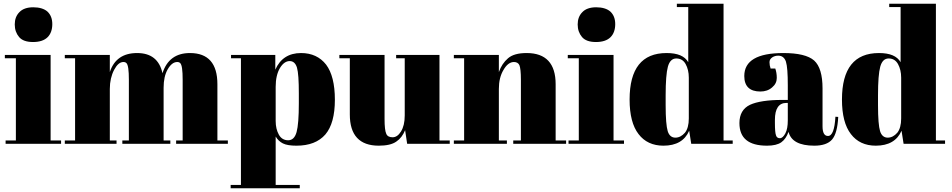

<svg xmlns="http://www.w3.org/2000/svg" viewBox="-20 -770 5096 1028"><path d="M157 -545C192 -545 218 -554 235 -571C252 -588 260 -612 260 -641C260 -670 251 -692 234 -708C217 -723 191 -731 158 -731C125 -731 100 -722 84 -705C67 -688 59 -666 59 -639C59 -612 67 -590 82 -572C97 -554 122 -545 157 -545ZM6 -458C6 -458 65 -458 65 -458C65 -458 65 -18 65 -18C65 -18 10 -18 10 -18C10 -18 10 0 10 0C10 0 307 0 307 0C307 0 307 -18 307 -18C307 -18 251 -18 251 -18C251 -18 251 -476 251 -476C251 -476 6 -476 6 -476C6 -476 6 -458 6 -458Z M327 -458C327 -458 382 -458 382 -458C382 -458 382 -18 382 -18C382 -18 327 -18 327 -18C327 -18 327 0 327 0C327 0 604 0 604 0C604 0 604 -18 604 -18C604 -18 568 -18 568 -18C568 -18 568 -294 568 -294C568 -294 568 -294 568 -294C568 -333 576 -367 591 -396C606 -424 622 -438 641 -438C641 -438 641 -438 641 -438C648 -438 653 -436 657 -432C657 -432 657 -432 657 -432C666 -423 670 -394 670 -343C670 -343 670 -18 670 -18C670 -18 635 -18 635 -18C635 -18 635 0 635 0C635 0 892 0 892 0C892 0 892 -18 892 -18C892 -18 856 -18 856 -18C856 -18 856 -300 856 -300C856 -300 856 -300 856 -300C856 -340 863 -373 878 -399C893 -425 910 -438 929 -438C929 -438 929 -438 929 -438C936 -438 941 -436 945 -432C945 -432 945 -432 945 -432C954 -423 958 -394 958 -343C958 -343 958 -18 958 -18C958 -18 923 -18 923 -18C923 -18 923 0 923 0C923 0 1200 0 1200 0C1200 0 1200 -18 1200 -18C1200 -18 1144 -18 1144 -18C1144 -18 1144 -319 1144 -319C1144 -319 1144 -319 1144 -319C1144 -430 1095 -486 997 -486C997 -486 997 -486 997 -486C922 -486 873 -450 850 -378C850 -378 850 -378 850 -378C834 -450 789 -486 714 -486C639 -486 590 -452 568 -384C568 -384 568 -476 568 -476C568 -476 327 -476 327 -476C327 -476 327 -458 327 -458Z M1580 -269C1580 -269 1580 -217 1580 -217C1580 -217 1580 -217 1580 -217C1580 -144 1576 -92 1568 -63C1560 -34 1545 -19 1523 -19C1501 -19 1484 -29 1473 -49C1462 -69 1456 -93 1456 -122C1456 -122 1456 -305 1456 -305C1456 -305 1456 -305 1456 -305C1456 -347 1464 -381 1479 -406C1494 -431 1512 -443 1531 -443C1550 -443 1563 -431 1570 -408C1577 -384 1580 -338 1580 -269ZM1217 -476C1217 -476 1217 -458 1217 -458C1217 -458 1270 -458 1270 -458C1270 -458 1270 220 1270 220C1270 220 1215 220 1215 220C1215 220 1215 238 1215 238C1215 238 1585 238 1585 238C1585 238 1585 220 1585 220C1585 220 1456 220 1456 220C1456 220 1456 -39 1456 -39C1456 -39 1456 -39 1456 -39C1466 -22 1479 -10 1495 -2C1511 6 1535 10 1567 10C1567 10 1567 10 1567 10C1636 10 1687 -10 1722 -50C1756 -90 1773 -152 1773 -236C1773 -320 1757 -383 1726 -424C1694 -465 1649 -486 1592 -486C1592 -486 1592 -486 1592 -486C1526 -486 1480 -456 1454 -397C1454 -397 1454 -476 1454 -476C1454 -476 1217 -476 1217 -476Z M2388 -18C2388 -18 2333 -18 2333 -18C2333 -18 2333 -476 2333 -476C2333 -476 2101 -476 2101 -476C2101 -476 2101 -458 2101 -458C2101 -458 2147 -458 2147 -458C2147 -458 2147 -152 2147 -152C2147 -152 2147 -152 2147 -152C2147 -115 2140 -87 2127 -66C2114 -45 2099 -35 2082 -35C2065 -35 2053 -41 2048 -54C2042 -67 2039 -93 2039 -133C2039 -133 2039 -476 2039 -476C2039 -476 1797 -476 1797 -476C1797 -476 1797 -458 1797 -458C1797 -458 1853 -458 1853 -458C1853 -458 1853 -157 1853 -157C1853 -157 1853 -157 1853 -157C1853 -46 1905 10 2008 10C2008 10 2008 10 2008 10C2049 10 2081 3 2102 -12C2123 -26 2138 -46 2149 -73C2149 -73 2160 0 2160 0C2160 0 2388 0 2388 0C2388 0 2388 -18 2388 -18Z M2410 -458C2410 -458 2465 -458 2465 -458C2465 -458 2465 -18 2465 -18C2465 -18 2410 -18 2410 -18C2410 -18 2410 0 2410 0C2410 0 2694 0 2694 0C2694 0 2694 -18 2694 -18C2694 -18 2651 -18 2651 -18C2651 -18 2651 -294 2651 -294C2651 -294 2651 -294 2651 -294C2651 -334 2659 -368 2676 -396C2692 -424 2711 -438 2732 -438C2732 -438 2732 -438 2732 -438C2746 -438 2756 -432 2761 -421C2766 -409 2769 -383 2769 -343C2769 -343 2769 -18 2769 -18C2769 -18 2728 -18 2728 -18C2728 -18 2728 0 2728 0C2728 0 3011 0 3011 0C3011 0 3011 -18 3011 -18C3011 -18 2955 -18 2955 -18C2955 -18 2955 -319 2955 -319C2955 -319 2955 -319 2955 -319C2955 -430 2903 -486 2800 -486C2800 -486 2800 -486 2800 -486C2755 -486 2722 -477 2700 -458C2678 -439 2662 -415 2651 -384C2651 -384 2651 -476 2651 -476C2651 -476 2410 -476 2410 -476C2410 -476 2410 -458 2410 -458Z M3171 -545C3206 -545 3232 -554 3249 -571C3266 -588 3274 -612 3274 -641C3274 -670 3265 -692 3248 -708C3231 -723 3205 -731 3172 -731C3139 -731 3114 -722 3098 -705C3081 -688 3073 -666 3073 -639C3073 -612 3081 -590 3096 -572C3111 -554 3136 -545 3171 -545ZM3020 -458C3020 -458 3079 -458 3079 -458C3079 -458 3079 -18 3079 -18C3079 -18 3024 -18 3024 -18C3024 -18 3024 0 3024 0C3024 0 3321 0 3321 0C3321 0 3321 -18 3321 -18C3321 -18 3265 -18 3265 -18C3265 -18 3265 -476 3265 -476C3265 -476 3020 -476 3020 -476C3020 -476 3020 -458 3020 -458Z M3544 -207C3544 -207 3544 -259 3544 -259C3544 -259 3544 -259 3544 -259C3544 -332 3548 -384 3556 -413C3564 -442 3579 -457 3601 -457C3623 -457 3640 -447 3651 -427C3662 -407 3668 -383 3668 -354C3668 -354 3668 -136 3668 -136C3668 -136 3668 -136 3668 -136C3668 -102 3661 -76 3647 -59C3632 -42 3615 -33 3596 -33C3576 -33 3562 -45 3555 -68C3548 -91 3544 -137 3544 -207ZM3903 0C3903 0 3903 -18 3903 -18C3903 -18 3854 -18 3854 -18C3854 -18 3854 -750 3854 -750C3854 -750 3604 -750 3604 -750C3604 -750 3604 -732 3604 -732C3604 -732 3665 -732 3665 -732C3665 -732 3665 -437 3665 -437C3665 -437 3665 -437 3665 -437C3646 -470 3608 -486 3549 -486C3549 -486 3549 -486 3549 -486C3417 -486 3351 -403 3351 -237C3351 -237 3351 -237 3351 -237C3351 -155 3367 -93 3399 -52C3430 -11 3475 10 3532 10C3532 10 3532 10 3532 10C3601 10 3647 -17 3670 -70C3670 -70 3681 0 3681 0C3681 0 3903 0 3903 0Z M4169 -235C4091 -235 4033 -226 3996 -209C3958 -191 3939 -158 3939 -111C3939 -111 3939 -111 3939 -111C3939 -30 3988 10 4087 10C4087 10 4087 10 4087 10C4120 10 4146 4 4163 -8C4180 -20 4193 -39 4202 -64C4202 -64 4202 -64 4202 -64C4214 -15 4260 10 4340 10C4340 10 4340 10 4340 10C4384 10 4416 -1 4435 -23C4454 -45 4465 -85 4468 -144C4468 -144 4453 -145 4453 -145C4453 -145 4453 -145 4453 -145C4449 -76 4436 -42 4413 -42C4413 -42 4413 -42 4413 -42C4394 -42 4384 -59 4384 -94C4384 -94 4384 -297 4384 -297C4384 -297 4384 -297 4384 -297C4384 -369 4369 -419 4339 -446C4308 -473 4253 -486 4174 -486C4174 -486 4174 -486 4174 -486C4035 -486 3965 -445 3965 -363C3965 -363 3965 -363 3965 -363C3965 -308 3994 -280 4051 -280C4051 -280 4051 -280 4051 -280C4076 -280 4097 -287 4114 -302C4131 -316 4139 -333 4139 -353C4139 -372 4136 -389 4131 -403C4131 -403 4106 -403 4106 -403C4106 -403 4106 -403 4106 -403C4102 -414 4100 -426 4100 -437C4100 -448 4105 -456 4115 -463C4124 -469 4135 -472 4147 -472C4147 -472 4147 -472 4147 -472C4167 -472 4181 -461 4188 -440C4195 -418 4198 -375 4198 -312C4198 -312 4198 -235 4198 -235C4198 -235 4169 -235 4169 -235C4169 -235 4169 -235 4169 -235ZM4129 -112C4129 -112 4129 -128 4129 -128C4129 -128 4129 -128 4129 -128C4129 -189 4150 -219 4191 -219C4191 -219 4198 -219 4198 -219C4198 -219 4198 -126 4198 -126C4198 -126 4198 -126 4198 -126C4198 -96 4194 -73 4185 -56C4176 -39 4166 -30 4156 -30C4145 -30 4138 -35 4135 -45C4131 -55 4129 -77 4129 -112Z M4681 -207C4681 -207 4681 -259 4681 -259C4681 -259 4681 -259 4681 -259C4681 -332 4685 -384 4693 -413C4701 -442 4716 -457 4738 -457C4760 -457 4777 -447 4788 -427C4799 -407 4805 -383 4805 -354C4805 -354 4805 -136 4805 -136C4805 -136 4805 -136 4805 -136C4805 -102 4798 -76 4784 -59C4769 -42 4752 -33 4733 -33C4713 -33 4699 -45 4692 -68C4685 -91 4681 -137 4681 -207ZM5040 0C5040 0 5040 -18 5040 -18C5040 -18 4991 -18 4991 -18C4991 -18 4991 -750 4991 -750C4991 -750 4741 -750 4741 -750C4741 -750 4741 -732 4741 -732C4741 -732 4802 -732 4802 -732C4802 -732 4802 -437 4802 -437C4802 -437 4802 -437 4802 -437C4783 -470 4745 -486 4686 -486C4686 -486 4686 -486 4686 -486C4554 -486 4488 -403 4488 -237C4488 -237 4488 -237 4488 -237C4488 -155 4504 -93 4536 -52C4567 -11 4612 10 4669 10C4669 10 4669 10 4669 10C4738 10 4784 -17 4807 -70C4807 -70 4818 0 4818 0C4818 0 5040 0 5040 0Z"/></svg>

Font: Abril Fatface Utterance
Style: Regular
Weight: 500
Designer: Veronika Burian, Jos Scaglione
Foundry: TypeTogether
Version: ""